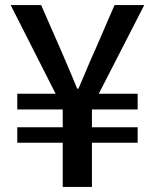

<svg xmlns="http://www.w3.org/2000/svg" viewBox="-20 -736 610 756"><path d="M227 0V-174H48V-235H227V-305H48V-367H199L22 -716H142L220 -538Q236 -501 252 -463.5Q268 -426 284 -387H289Q306 -426 321.5 -463.5Q337 -501 354 -538L431 -716H548L369 -367H522V-305H342V-235H522V-174H342V0Z"/></svg>

Font: Noto Sans KR Thin Medium
Style: Regular
Weight: 500
Version: Version 2.004-H2;hotconv 1.0.118;makeotfexe 2.5.65603